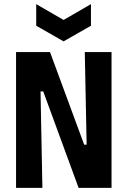

<svg xmlns="http://www.w3.org/2000/svg" viewBox="-20 -913 619 933"><path d="M58 0V-660H223L389 -210H401L392 -660H522V0H362L190 -469H177L186 0ZM156 -893 289 -816 422 -893V-788L289 -712L156 -788Z"/></svg>

Font: Bricolage Grotesque 10pt Condensed Bricolage Grotesque 10pt Condensed Regular
Style: Bold
Weight: 700
Width: 3
Designer: Mathieu Triay
Foundry: Atelier Triay
Version: Version 1.000; ttfautohint (v1.8.4.7-5d5b);gftools[0.9.32]